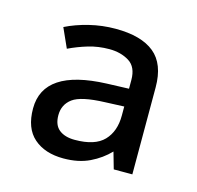

<svg xmlns="http://www.w3.org/2000/svg" viewBox="-62 -787 482 469"><g transform="rotate(15 178.5 -552.5)"><path d="M177 -722Q242 -722 275 -695Q308 -668 308 -609V-389H261L249 -431Q229 -410 201 -396.5Q173 -383 135 -383Q88 -383 60 -407.5Q32 -432 32 -482Q32 -581 190 -587L246 -589V-611Q246 -644 225 -657Q204 -670 175 -670Q147 -670 122 -662.5Q97 -655 74 -644L52 -693Q78 -706 110.5 -714Q143 -722 177 -722ZM198 -542Q138 -540 117 -524.5Q96 -509 96 -482Q96 -457 110.5 -445.5Q125 -434 150 -434Q201 -434 223.5 -457.5Q246 -481 246 -521V-544Z"/></g></svg>

Font: Noto Sans Sogdian
Style: Regular
Weight: 400
Designer: Monotype Design Team
Foundry: Monotype Imaging Inc.
Version: Version 2.002; ttfautohint (v1.8.4.7-5d5b)